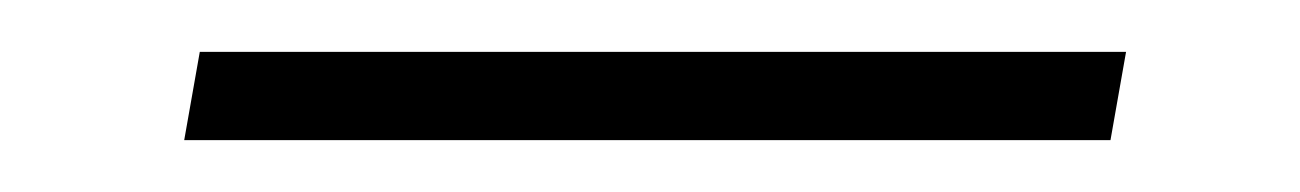

<svg xmlns="http://www.w3.org/2000/svg" viewBox="-20 -293 501 74"><path d="M57 -273H414L408 -239H51Z"/></svg>

Font: Fahkwang ExtraLight
Style: Italic
Weight: 275
Italic angle: -10°
Designer: Suppakit Chalermlarp | Katatrad Co.,Ltd.
Foundry: Cadson Demak Co.,Ltd.
Version: Version 1.000; ttfautohint (v1.6)